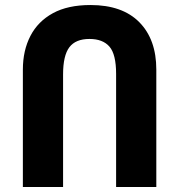

<svg xmlns="http://www.w3.org/2000/svg" viewBox="-20 -744 713 764"><path d="M71 0V-467Q71 -543 101 -601Q131 -659 190.5 -691.5Q250 -724 340 -724Q467 -724 534.5 -655.5Q602 -587 602 -467V0H442V-450Q442 -528 415.5 -558.5Q389 -589 336 -589Q281 -589 256 -556Q231 -523 231 -448V0Z"/></svg>

Font: Noto Sans Armenian SemiCondensed ExtraBold
Style: Regular
Weight: 800
Width: 4
Designer: Monotype Design Team
Foundry: Monotype Imaging Inc.
Version: Version 2.008; ttfautohint (v1.8.4.7-5d5b)